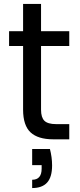

<svg xmlns="http://www.w3.org/2000/svg" viewBox="-20 -706 404 973"><path d="M331 -473C331 -473 331 -548 331 -548C331 -548 188 -548 188 -548C188 -548 188 -686 188 -686C188 -686 97 -686 97 -686C97 -686 97 -548 97 -548C97 -548 26 -548 26 -548C26 -548 26 -473 26 -473C26 -473 97 -473 97 -473C97 -473 97 -150 97 -150C97 -150 97 -150 97 -150C97 -97 110 -58 135 -35C160 -12 198 0 249 0C249 0 331 0 331 0C331 0 331 -77 331 -77C331 -77 264 -77 264 -77C264 -77 264 -77 264 -77C236 -77 216 -83 205 -94C194 -105 188 -123 188 -150C188 -150 188 -473 188 -473C188 -473 331 -473 331 -473ZM143 49C143 49 143 131 143 131C143 131 191 131 191 131C191 131 191 149 191 149C191 149 191 149 191 149C191 186 175 205 143 205C143 205 143 247 143 247C143 247 143 247 143 247C176 247 202 238 219 219C236 200 244 171 244 132C244 132 244 132 244 132C244 104 240 76 233 49C233 49 143 49 143 49Z"/></svg>

Font: Girnar Poppins
Style: Regular
Weight: 500
Designer: Ninad Kale (Devanagari), Jonny Pinhorn (Latin)
Foundry: Indian Type Foundry
Version: ""